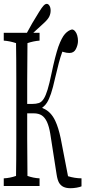

<svg xmlns="http://www.w3.org/2000/svg" viewBox="-29 -909 458 1008"><path d="M281.2 50.8Q272.5 35.6 268.1 6.3Q251.5 -95.7 234.9 -207Q228.5 -245.1 217.8 -268.6Q207 -292 190.4 -303.2Q173.3 -314 148.4 -314H113.8Q113.8 -242.2 113.8 -179.7Q113.8 -109.9 115.2 14.6Q147 25.9 178.7 27.3Q178.7 52.2 178.7 67.4H-9.3Q-9.3 52.2 -9.3 27.3Q22.9 25.9 55.2 14.6Q56.6 -66.4 56.6 -176.8Q56.6 -333 56.6 -489.7Q56.6 -600.1 55.2 -682.6Q22.9 -693.4 -9.3 -695.8Q-9.3 -720.7 -9.3 -736.8H178.7Q178.7 -720.7 178.7 -695.8Q147 -693.4 115.2 -682.6Q113.8 -558.6 113.8 -486.8Q113.8 -425.8 113.8 -363.3H118.7H140.1Q160.2 -363.3 175.3 -368.2Q189.5 -373 200.4 -390.1Q211.4 -407.2 220.9 -438.7Q230.5 -470.2 241.2 -522Q260.7 -615.2 277.3 -663.6Q294.9 -711.9 312.3 -731Q329.6 -750 349.1 -754.4Q358.4 -753.4 365.2 -745.1Q372.6 -736.8 376.5 -722.9Q380.4 -709 380.4 -694.3Q380.4 -672.9 369.1 -650.9Q358.9 -630.9 335.4 -630.9Q320.8 -630.9 305.2 -635.7L298.3 -637.7Q288.1 -609.9 279.8 -578.6Q272 -547.4 259.8 -497.1Q249 -448.2 238.8 -417.7Q228.5 -387.2 217.3 -369.6Q208.5 -356 198.2 -348.1Q194.8 -345.2 191.9 -342.8Q195.8 -340.8 199.2 -339.4Q238.8 -322.3 261.2 -274.4Q277.8 -239.3 289.6 -183.1Q309.1 -80.1 328.1 16.1Q363.3 26.9 398.9 27.3Q398.9 53.2 398.9 69.3Q390.1 73.2 373.3 76.2Q356.4 79.1 341.3 79.1Q319.8 79.1 305.2 72.5Q290.5 65.9 281.2 50.8ZM120.6 -713.4 111.3 -734.9Q137.7 -785.2 175.8 -845.7Q191.4 -871.1 199.7 -879.4Q208.5 -888.7 216.6 -888.7Q224.6 -888.7 230.7 -878.9Q236.8 -869.1 236.8 -853.5Q236.8 -837.9 230.2 -823.2Q223.6 -808.6 202.9 -789.3Q182.1 -770 161.1 -751Q140.1 -731.9 120.6 -713.4Z"/></svg>

Font: Scarab Serif
Style: Condensed-Light
Weight: 300
Designer: John Roberts
Foundry: Scarab
Version: 1.0